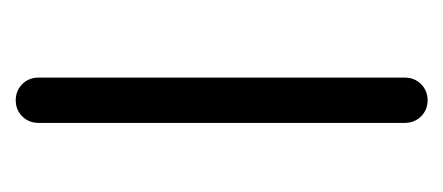

<svg xmlns="http://www.w3.org/2000/svg" viewBox="-180 -406 563 244"><g transform="rotate(90 102.0 -283.5)"><path d="M78.1 -50.8V-515.6Q78.1 -528.3 86.4 -536.6Q94.7 -544.9 106.9 -544.9Q119.1 -544.9 127.4 -536.6Q135.7 -528.3 135.7 -515.6V-50.8Q135.7 -38.1 127.4 -29.8Q119.1 -21.5 106.9 -21.5Q94.7 -21.5 86.4 -29.8Q78.1 -38.1 78.1 -50.8Z"/></g></svg>

Font: irohamaru Light
Style: Regular
Weight: 200
Designer: [Source Han Sans]
Ryoko NISHIZUKA  (kana & ideographs); Paul D. Hunt (Latin, Greek & Cyrillic); Wenlong ZHANG  (bopomofo
Version: Version 1.01